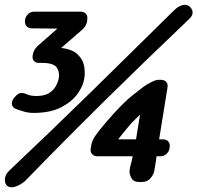

<svg xmlns="http://www.w3.org/2000/svg" viewBox="-36 -749 828 806"><path d="M-5 32Q-16 23 -15.5 4Q-15 -15 2 -32Q180 -200 351.5 -368Q523 -536 694 -705Q711 -722 728.5 -727Q746 -732 758 -723Q771 -713 772.5 -698.5Q774 -684 758 -669Q580 -500 409.5 -332Q239 -164 75 5Q65 16 49.5 25Q34 34 19.5 36.5Q5 39 -5 32ZM548 15Q524 15 515 -2.5Q506 -20 508 -34Q510 -49 514.5 -64Q519 -79 521 -93H373Q358 -93 350 -102.5Q342 -112 345 -127L347 -139Q348 -148 354 -161.5Q360 -175 380 -200.5Q400 -226 441 -272Q488 -323 517.5 -346.5Q547 -370 564 -383Q580 -395 599.5 -404.5Q619 -414 629 -414H639Q654 -414 662 -405Q670 -396 667 -381L632 -164H648Q663 -164 671 -154.5Q679 -145 676 -130V-127Q673 -112 662.5 -102.5Q652 -93 637 -93H621Q620 -79 617 -64Q614 -49 612 -34Q610 -18 596.5 -1.5Q583 15 560 15ZM460 -164H535L552 -268Q543 -259 530.5 -247Q518 -235 507 -222Q494 -207 481 -190.5Q468 -174 460 -164ZM330 -660Q328 -650 323 -641Q318 -632 309 -624L221 -548Q268 -542 290 -520.5Q312 -499 317 -472.5Q322 -446 318 -421Q314 -390 290.5 -356.5Q267 -323 221.5 -299Q176 -275 105 -275Q84 -275 65 -280.5Q46 -286 30 -292Q16 -298 14 -311Q12 -324 23 -338L26 -341Q45 -367 72 -355Q85 -349 96 -347.5Q107 -346 117 -346Q149 -346 168.5 -357.5Q188 -369 198 -387Q208 -405 211 -422Q215 -448 201.5 -466.5Q188 -485 139 -485Q138 -485 135.5 -485Q133 -485 131 -485Q115 -484 107 -492.5Q99 -501 101 -515L102 -521Q104 -531 109 -539.5Q114 -548 122 -556L205 -629L98 -630Q83 -630 75 -639.5Q67 -649 69 -664V-666Q72 -681 82.5 -690.5Q93 -700 108 -700H302Q317 -700 325 -690.5Q333 -681 330 -666Z"/></svg>

Font: Winky Sans SemiBold
Style: Italic
Weight: 600
Italic angle: -8.97852°
Designer: Simon Atzbach
Foundry: typofactur
Version: Version 1.205